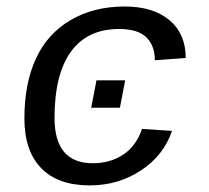

<svg xmlns="http://www.w3.org/2000/svg" viewBox="-20 -558 640 588"><path d="M54.7 -195.3Q54.7 -301.3 89.6 -377.7Q124.5 -454.1 195.6 -496.1Q266.6 -538.1 361.8 -538.1Q449.2 -538.1 499 -496.1Q548.8 -454.1 548.8 -380.4L454.1 -373.5V-375Q454.1 -418 428.2 -443.6Q402.3 -469.2 344.7 -469.2Q247.6 -469.2 197.3 -399.9Q147 -330.6 147 -196.8Q147 -58.1 264.2 -58.1Q316.9 -58.1 356.7 -84Q396.5 -109.9 415 -163.1L506.8 -157.2Q481 -81.5 411.4 -35.9Q341.8 9.8 254.9 9.8Q157.2 9.8 106 -43.2Q54.7 -96.2 54.7 -195.3ZM259.3 -228 275.4 -312H363.3L347.2 -228Z"/></svg>

Font: Cousine
Style: Italic
Weight: 400
Italic angle: -12°
Monospace: yes
Designer: Steve Matteson
Foundry: Monotype Imaging Inc.
Version: Version 1.21